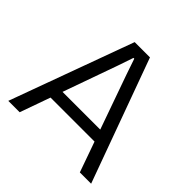

<svg xmlns="http://www.w3.org/2000/svg" viewBox="-183 -899 1069 1069"><g transform="rotate(45 351.5 -364.5)"><path d="M291.6 -729H412L677.6 0H588.7L386.7 -569.9L355.3 -662H349L317.6 -569.9L114.9 0H25.3ZM181.9 -249H521L533.9 -179.3H169Z"/></g></svg>

Font: Mona Sans VF XLt
Style: Regular
Weight: 200
Designer: Deni Anggara
Foundry: GitHub
Version: Version 2.000;Glyphs 3.2.3 (3260)